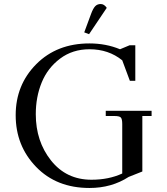

<svg xmlns="http://www.w3.org/2000/svg" viewBox="-20 -927 829 955"><path d="M58 -354Q58 -505 160.5 -608Q263 -711 425 -711Q507 -711 577 -682L625 -702H653V-525H626L588 -627Q520 -682 425 -682Q341 -682 279 -635.5Q217 -589 187.5 -517Q158 -445 158 -359Q158 -224 234 -128.5Q310 -33 435 -33Q521 -33 588 -64V-310Q588 -335 581 -342.5Q574 -350 549 -350H506V-376H734V-350H688V-74L620 -47Q535 8 425 8Q261 8 159.5 -97Q58 -202 58 -354ZM399 -766 433 -858Q443 -885 453.5 -896Q464 -907 481 -907Q498 -907 511 -888L423 -757Z"/></svg>

Font: Dihjauti
Style: Bold
Weight: 700
Designer: T. Christopher White
Version: Version 3.0.0